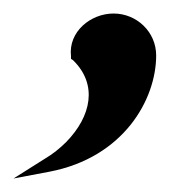

<svg xmlns="http://www.w3.org/2000/svg" viewBox="-50 -113 281 284"><path d="M-30 151 23 141C133 120 181 34 181 -31C181 -66 152 -93 118 -93C84 -93 51 -66 55 -30V-26L58 -24C95 12 85 59 48 97C39 106 28 115 16 122Z"/></svg>

Font: Charger Sport
Style: BdExt
Weight: 700
Designer: Jasper
Foundry: Cannot Into Space Fonts
Version: Version 1.1